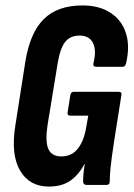

<svg xmlns="http://www.w3.org/2000/svg" viewBox="-20 -681 492 707"><path d="M160 6Q88 6 53.5 -53.5Q19 -113 37 -222L73 -452Q90 -560 141 -610.5Q192 -661 284 -661Q346 -661 387.5 -633.5Q429 -606 444 -558Q459 -510 444 -447Q441 -435 431 -435H335Q321 -435 324 -448Q336 -495 322.5 -522.5Q309 -550 273 -550Q238 -550 219.5 -526Q201 -502 192 -446L155 -220Q146 -160 158 -132.5Q170 -105 206 -105Q244 -105 266.5 -133.5Q289 -162 297 -210L305 -255H239Q227 -255 229 -267L239 -331Q241 -343 252 -343H416Q430 -343 427 -331L399 -153Q391 -100 387.5 -67.5Q384 -35 384 -12Q384 0 372 0H299Q287 0 286 -12Q286 -25 287.5 -41.5Q289 -58 292 -77H291Q269 -36 238 -15Q207 6 160 6Z"/></svg>

Font: Sofia Sans Extra Condensed ExtraBold
Style: Italic
Weight: 800
Italic angle: -9°
Designer: Botio Nikoltchev, Ani Petrova
Foundry: lettersoup
Version: Version 4.101; ttfautohint (v1.8.4.7-5d5b)